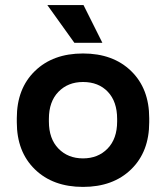

<svg xmlns="http://www.w3.org/2000/svg" viewBox="-20 -720 652 754"><path d="M46 -240V-256Q46 -372 117 -441Q188 -510 306 -510Q424 -510 495 -441Q566 -372 566 -256V-240Q566 -124 495 -55Q424 14 306 14Q188 14 117 -55Q46 -124 46 -240ZM440 -243V-253Q440 -321 403.5 -359.5Q367 -398 306 -398Q247 -398 209.5 -359.5Q172 -321 172 -253V-243Q172 -175 209.5 -136.5Q247 -98 306 -98Q365 -98 402.5 -136.5Q440 -175 440 -243ZM382 -552H272L166 -700H308Z"/></svg>

Font: Rootstock Sans Headline
Style: Bold
Weight: 700
Designer: Florian Karsten
Foundry: Florian Karsten
Version: Version 2.000;FEAKit 1.0